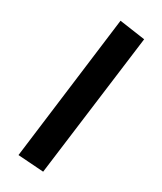

<svg xmlns="http://www.w3.org/2000/svg" viewBox="-81 -733 711 841"><g transform="rotate(10 275.0 -312.0)"><path d="M168 43 49 -10 387 -667 503 -605Z"/></g></svg>

Font: Inconsolata SemiExpanded ExtraBold
Style: Regular
Weight: 800
Width: 6
Monospace: yes
Designer: Raph Levien, Cyreal, Brenton Simpson
Foundry: Raph Levien, Cyreal, Google
Version: Version 3.001; ttfautohint (v1.8.2.53-6de2)